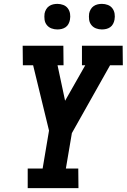

<svg xmlns="http://www.w3.org/2000/svg" viewBox="-20 -971 654 991"><path d="M123 0V-101H200L233 -297L151 -634H98L97 -735H307L308 -634H277L316 -451L420 -634H403V-735H613L614 -634H548L351 -284L320 -101H384L385 0ZM506 -819Q490 -819 475.5 -824.5Q461 -830 451.5 -842Q442 -854 440 -869.5Q438 -885 440 -901Q442 -912 448 -922.5Q454 -933 463.5 -939.5Q473 -946 484 -948.5Q495 -951 506 -951Q522 -951 536.5 -945.5Q551 -940 560 -928Q569 -916 571.5 -900.5Q574 -885 571 -869Q569 -858 563.5 -847.5Q558 -837 548.5 -830.5Q539 -824 528 -821.5Q517 -819 506 -819ZM276 -819Q260 -819 245.5 -824.5Q231 -830 221.5 -842Q212 -854 210 -869.5Q208 -885 210 -901Q212 -912 218 -922.5Q224 -933 233.5 -939.5Q243 -946 254 -948.5Q265 -951 276 -951Q292 -951 306.5 -945.5Q321 -940 330 -928Q339 -916 341.5 -900.5Q344 -885 341 -869Q339 -858 333.5 -847.5Q328 -837 318.5 -830.5Q309 -824 298 -821.5Q287 -819 276 -819Z"/></svg>

Font: Iosevka Etoile
Style: Bold Italic
Weight: 700
Italic angle: -9°
Designer: Belleve Invis
Foundry: Belleve Invis
Version: Version 28.1.0; ttfautohint (v1.8.4)